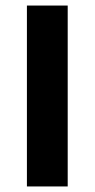

<svg xmlns="http://www.w3.org/2000/svg" viewBox="-20 -672 341 692"><path d="M77 0V-652H224V0Z"/></svg>

Font: Source Sans 3
Style: Bold
Weight: 700
Designer: Paul D. Hunt
Foundry: Adobe
Version: Version 3.052;hotconv 1.1.0;makeotfexe 2.6.0